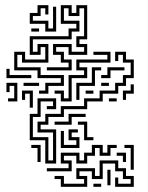

<svg xmlns="http://www.w3.org/2000/svg" viewBox="-20 -716 572 742"><path d="M131 -354V-366H155V-396H215V-414H125V-444H35V-516H77V-486H155V-534H137V-504H95V-576H245V-606H275V-624H215V-696H257V-666H275V-696H317V-564H287V-546H317V-504H245V-534H197V-516H227V-486H257V-444H161V-456H245V-474H215V-504H185V-546H257V-516H305V-534H275V-576H305V-684H287V-654H245V-684H227V-636H287V-594H257V-564H107V-516H125V-546H167V-474H65V-504H47V-456H137V-426H227V-384H167V-354ZM155 -594V-624H95V-666H125V-696H167V-660H155V-684H137V-654H107V-636H167V-606H185V-690H197V-594ZM101 -594V-606H131V-594ZM155 -84V-174H95V-276H125V-336H197V-294H161V-306H185V-324H137V-264H107V-186H167V-96H185V-204H125V-246H155V-276H215V-306H305V-336H365V-366H425V-396H455V-426H485V-474H455V-504H437V-480H425V-516H467V-486H497V-414H467V-384H437V-354H377V-324H317V-294H227V-264H167V-234H137V-216H197V-84ZM215 -324V-354H191V-366H227V-336H245V-426H305V-444H275V-486H395V-504H341V-516H407V-474H287V-456H317V-414H257V-324ZM371 -414V-426H395V-456H461V-444H407V-414ZM275 -330V-396H335V-456H371V-444H347V-384H287V-330ZM5 -414V-450H17V-426H101V-414ZM371 -384V-396H401V-384ZM11 -324V-336H35V-384H17V-360H5V-396H47V-324ZM71 -384V-396H131V-384ZM455 -330V-366H485V-390H497V-354H467V-330ZM95 -300V-354H77V-330H65V-366H107V-300ZM311 -354V-366H341V-354ZM401 -324V-336H431V-324ZM191 -234V-246H245V-276H311V-264H257V-234ZM305 -174V-234H281V-246H317V-186H341V-174ZM215 -144V-210H227V-156H275V-174H245V-216H281V-204H257V-186H287V-144ZM125 -90V-144H101V-156H137V-90ZM161 -54V-66H245V-84H215V-126H287V-96H305V-126H335V-156H377V-126H395V-156H431V-144H407V-114H365V-144H347V-114H317V-84H275V-114H227V-96H257V-54ZM485 -60V-144H461V-156H497V-60ZM455 -90V-114H431V-126H467V-90ZM215 6V-24H191V-36H227V-6H305V-24H275V-66H347V-36H365V-96H437V-66H467V-36H497V6H425V-30H437V-6H485V-24H455V-54H425V-84H377V-24H335V-54H287V-36H317V6ZM395 0V-60H407V0ZM341 6V-6H371V6Z"/></svg>

Font: Rubik Maze
Style: Regular
Weight: 400
Designer: Hubert and Fischer, NaN
Foundry: Hubert and Fischer, NaN
Version: Version 2.200